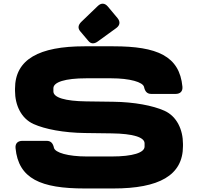

<svg xmlns="http://www.w3.org/2000/svg" viewBox="-20 -1020 1088 1055"><path d="M444.8 15.6H603C853 15.6 985.4 -55.7 985.4 -217.3V-229C985.4 -307.6 951.7 -380.9 883.3 -411.6C820.3 -439.9 717.3 -459.5 601.6 -460.9L453.6 -462.9C337.9 -464.4 273.4 -483.9 273.4 -517.6V-535.2C273.4 -568.8 337.9 -589.8 453.6 -589.8H591.3C693.4 -589.8 765.6 -568.8 771.5 -542C776.4 -519.5 786.6 -503.9 811.5 -503.9H944.3C969.7 -503.9 984.9 -517.6 982.4 -543.9C966.3 -712.4 843.3 -765.6 603 -765.6H444.8C194.8 -765.6 62.5 -694.3 62.5 -532.7V-521C62.5 -442.4 96.2 -369.1 164.6 -338.4C227.5 -310.1 330.6 -290.5 446.3 -289.1L594.2 -287.1C710 -285.6 774.4 -266.1 774.4 -232.4V-214.8C774.4 -181.2 710 -160.2 594.2 -160.2H456.5C354.5 -160.2 282.2 -181.2 276.4 -208C271.5 -230.5 261.2 -246.1 236.3 -246.1H103.5C78.1 -246.1 63 -232.4 65.4 -206.1C81.5 -37.6 204.6 15.6 444.8 15.6ZM517.1 -986.8 426.8 -899.9C409.2 -882.8 406.7 -865.2 420.4 -848.6L465.8 -794.9C479.5 -778.3 497.6 -777.8 517.1 -792L618.7 -865.7C639.6 -880.9 642.1 -900.9 625.5 -920.9L572.3 -984.4C555.7 -1003.9 535.6 -1004.9 517.1 -986.8Z"/></svg>

Font: Gyrotrope Black
Style: Regular
Weight: 900
Designer: David Moles
Version: Version 1.003;Glyphs 3.3.1 (3343)